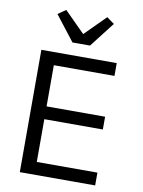

<svg xmlns="http://www.w3.org/2000/svg" viewBox="-100 -1011 801 1079"><g transform="rotate(10 300.0 -471.5)"><path d="M90 0V-698H520V-625H174V-390H508V-317H174V-73H520V0ZM255 -769 144 -912 189 -943 306 -826 423 -943 466 -912 355 -769Z"/></g></svg>

Font: Lilex Nerd Font
Style: Regular
Weight: 400
Designer: Mike Abbink, Paul van der Laan, Pieter van Rosmalen, Mikhael Khrustik
Foundry: Mikhael Khrustik
Version: Version 2.400; ttfautohint (v1.8.4.7-5d5b);Nerd Fonts 3.3.0